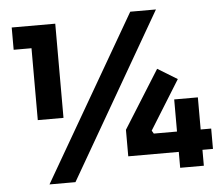

<svg xmlns="http://www.w3.org/2000/svg" viewBox="-51 -738 955 817"><g transform="rotate(-5 427.0 -329.0)"><path d="M238.8 22H127.9L534.2 -680.2H644ZM211.9 -254.9H102.1V-562H25.9V-657.2H211.9ZM789.1 0H688V-67.9H472.2V-181.2L627 -428.2L710.9 -377L581.1 -168L588.9 -154.8H688V-292H789.1V-154.8H834V-67.9H789.1Z"/></g></svg>

Font: Sora
Style: Bold
Weight: 700
Designer: Jonathan Barnbrook, Julián Moncada
Foundry: Barnbrook Fonts
Version: Version 2.000